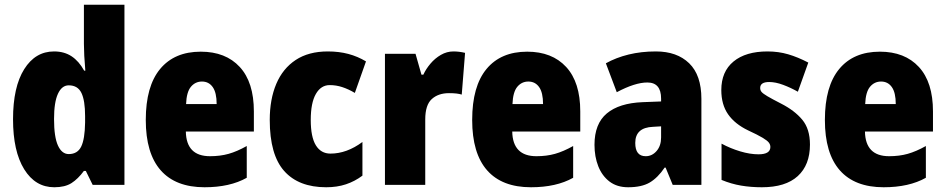

<svg xmlns="http://www.w3.org/2000/svg" viewBox="-20 -780 3988 810"><path d="M209 10Q129 10 82 -66Q35 -142 35 -277Q35 -413 82 -488Q129 -563 208 -563Q251 -563 282 -542.5Q313 -522 335 -482H340Q337 -515 335.5 -544.5Q334 -574 334 -595V-760H505V0H371L342 -59H334Q309 -25 281.5 -7.5Q254 10 209 10ZM270 -130Q307 -130 322.5 -161.5Q338 -193 339 -263V-290Q339 -356 323.5 -388Q308 -420 270 -420Q241 -420 224.5 -384.5Q208 -349 208 -278Q208 -202 224.5 -166Q241 -130 270 -130Z M827 -562Q932 -562 991.5 -497.5Q1051 -433 1051 -310V-225H764Q766 -121 866 -121Q909 -121 944.5 -131Q980 -141 1021 -164V-30Q950 10 843 10Q721 10 658 -61.5Q595 -133 595 -274Q595 -416 655.5 -489Q716 -562 827 -562ZM832 -436Q804 -436 785.5 -414Q767 -392 765 -341H894Q894 -389 877.5 -412.5Q861 -436 832 -436Z M1356 10Q1240 10 1179 -58.5Q1118 -127 1118 -274Q1118 -361 1145.5 -426Q1173 -491 1227.5 -527Q1282 -563 1363 -563Q1410 -563 1449.5 -552.5Q1489 -542 1524 -521L1477 -388Q1450 -404 1424 -412.5Q1398 -421 1371 -421Q1334 -421 1312.5 -383.5Q1291 -346 1291 -274Q1291 -202 1312.5 -167Q1334 -132 1374 -132Q1443 -132 1509 -181V-39Q1477 -15 1439.5 -2.5Q1402 10 1356 10Z M1893 -563Q1917 -563 1942 -557L1928 -381Q1918 -384 1905.5 -385.5Q1893 -387 1874 -387Q1829 -387 1801.5 -362Q1774 -337 1774 -276V0H1604V-553H1733L1758 -465H1766Q1777 -489 1796 -511.5Q1815 -534 1840 -548.5Q1865 -563 1893 -563Z M2204 -562Q2309 -562 2368.5 -497.5Q2428 -433 2428 -310V-225H2141Q2143 -121 2243 -121Q2286 -121 2321.5 -131Q2357 -141 2398 -164V-30Q2327 10 2220 10Q2098 10 2035 -61.5Q1972 -133 1972 -274Q1972 -416 2032.5 -489Q2093 -562 2204 -562ZM2209 -436Q2181 -436 2162.5 -414Q2144 -392 2142 -341H2271Q2271 -389 2254.5 -412.5Q2238 -436 2209 -436Z M2747 -563Q2836 -563 2887.5 -513Q2939 -463 2939 -363V0H2818L2788 -73H2784Q2755 -30 2721 -10Q2687 10 2630 10Q2583 10 2551.5 -14Q2520 -38 2504 -78.5Q2488 -119 2488 -169Q2488 -258 2540 -301.5Q2592 -345 2691 -349L2769 -352V-364Q2769 -432 2711 -432Q2659 -432 2582 -391L2536 -513Q2579 -537 2632 -550Q2685 -563 2747 -563ZM2735 -245Q2660 -242 2660 -177Q2660 -121 2704 -121Q2731 -121 2750 -143Q2769 -165 2769 -200V-247Z M3397 -170Q3397 -84 3345.5 -37Q3294 10 3194 10Q3148 10 3106.5 3Q3065 -4 3024 -21V-174Q3061 -154 3102.5 -141.5Q3144 -129 3180 -129Q3230 -129 3230 -160Q3230 -170 3223.5 -178.5Q3217 -187 3197 -199Q3177 -211 3136 -230Q3080 -257 3051.5 -298Q3023 -339 3023 -400Q3023 -478 3074.5 -520.5Q3126 -563 3218 -563Q3264 -563 3305 -551Q3346 -539 3390 -516L3346 -393Q3316 -410 3284 -422Q3252 -434 3225 -434Q3187 -434 3187 -409Q3187 -399 3193 -392Q3199 -385 3217.5 -374Q3236 -363 3275 -343Q3332 -314 3364.5 -275Q3397 -236 3397 -170Z M3692 -562Q3797 -562 3856.5 -497.5Q3916 -433 3916 -310V-225H3629Q3631 -121 3731 -121Q3774 -121 3809.5 -131Q3845 -141 3886 -164V-30Q3815 10 3708 10Q3586 10 3523 -61.5Q3460 -133 3460 -274Q3460 -416 3520.5 -489Q3581 -562 3692 -562ZM3697 -436Q3669 -436 3650.5 -414Q3632 -392 3630 -341H3759Q3759 -389 3742.5 -412.5Q3726 -436 3697 -436Z"/></svg>

Font: Noto Sans Kannada Condensed Black
Style: Regular
Weight: 900
Width: 3
Designer: Jelle Bosma - Monotype Design Team
Foundry: Monotype Imaging Inc.
Version: Version 2.005; ttfautohint (v1.8.4.7-5d5b)